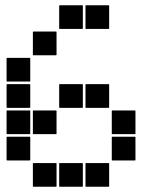

<svg xmlns="http://www.w3.org/2000/svg" viewBox="-20 -715 640 730"><path d="M307 -695H393Q395 -695 395 -693V-607Q395 -605 393 -605H307Q305 -605 305 -607V-693Q305 -695 307 -695ZM207 -695H293Q295 -695 295 -693V-607Q295 -605 293 -605H207Q205 -605 205 -607V-693Q205 -695 207 -695ZM107 -595H193Q195 -595 195 -593V-507Q195 -505 193 -505H107Q105 -505 105 -507V-593Q105 -595 107 -595ZM7 -495H93Q95 -495 95 -493V-407Q95 -405 93 -405H7Q5 -405 5 -407V-493Q5 -495 7 -495ZM307 -395H393Q395 -395 395 -393V-307Q395 -305 393 -305H307Q305 -305 305 -307V-393Q305 -395 307 -395ZM207 -395H293Q295 -395 295 -393V-307Q295 -305 293 -305H207Q205 -305 205 -307V-393Q205 -395 207 -395ZM7 -395H93Q95 -395 95 -393V-307Q95 -305 93 -305H7Q5 -305 5 -307V-393Q5 -395 7 -395ZM407 -295H493Q495 -295 495 -293V-207Q495 -205 493 -205H407Q405 -205 405 -207V-293Q405 -295 407 -295ZM107 -295H193Q195 -295 195 -293V-207Q195 -205 193 -205H107Q105 -205 105 -207V-293Q105 -295 107 -295ZM7 -295H93Q95 -295 95 -293V-207Q95 -205 93 -205H7Q5 -205 5 -207V-293Q5 -295 7 -295ZM407 -195H493Q495 -195 495 -193V-107Q495 -105 493 -105H407Q405 -105 405 -107V-193Q405 -195 407 -195ZM7 -195H93Q95 -195 95 -193V-107Q95 -105 93 -105H7Q5 -105 5 -107V-193Q5 -195 7 -195ZM307 -95H393Q395 -95 395 -93V-7Q395 -5 393 -5H307Q305 -5 305 -7V-93Q305 -95 307 -95ZM207 -95H293Q295 -95 295 -93V-7Q295 -5 293 -5H207Q205 -5 205 -7V-93Q205 -95 207 -95ZM107 -95H193Q195 -95 195 -93V-7Q195 -5 193 -5H107Q105 -5 105 -7V-93Q105 -95 107 -95Z"/></svg>

Font: Pixel Panel Black
Style: Regular
Weight: 900
Monospace: yes
Designer: Óliver Lalan
Foundry: Óliver Lalan
Version: Version 1.000; ttfautohint (v1.8.4.7-5d5b-dirty);gftools[0.9